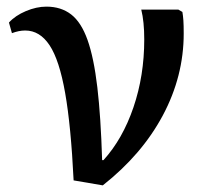

<svg xmlns="http://www.w3.org/2000/svg" viewBox="-20 -540 628 579"><path d="M290 19 202 4Q194 -160 176.5 -259.5Q159 -359 129.5 -403.5Q100 -448 56 -448Q37 -448 16 -440L7 -472Q26 -493 58 -506.5Q90 -520 120 -520Q164 -520 194.5 -496.5Q225 -473 244 -419.5Q263 -366 273.5 -277Q284 -188 288 -57H292Q350 -121 382.5 -216.5Q415 -312 415 -421Q415 -475 406 -511H518L530 -504Q532 -493 533 -478.5Q534 -464 534 -439Q534 -310 471 -192Q408 -74 290 19Z"/></svg>

Font: Literata 36pt Medium
Style: Regular
Weight: 500
Designer: Latin by Veronika Burian and Jose Scaglione. Greek by Irene Vlachou. Cyrillic by Vera Evstafieva.
Foundry: TypeTogether
Version: Version 3.002